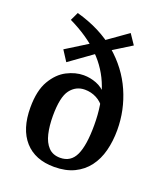

<svg xmlns="http://www.w3.org/2000/svg" viewBox="-125 -738 713 831"><g transform="rotate(20 232.0 -322.5)"><path d="M424 -235Q424 -184 412.5 -139.5Q401 -95 376 -62Q351 -29 312.5 -10.5Q274 8 221 8Q133 8 85 -46Q37 -100 37 -199Q37 -277 64 -323Q91 -369 130 -389Q169 -409 207 -409Q237 -409 265.5 -398Q294 -387 313.5 -363.5Q333 -340 337 -303L328 -301Q312 -326 287 -339Q262 -352 233 -352Q192 -352 166.5 -318.5Q141 -285 141 -198Q141 -152 149.5 -116Q158 -80 178 -59Q198 -38 232 -38Q281 -38 302 -83Q323 -128 323 -221Q323 -318 296.5 -390.5Q270 -463 214.5 -518Q159 -573 72 -615L90 -653Q202 -622 276 -558.5Q350 -495 387 -411Q424 -327 424 -235ZM116 -436 85 -484 215 -565 335 -650 366 -604 247 -530Z"/></g></svg>

Font: Yrsa Medium
Style: Regular
Weight: 500
Designer: Anna Giedrys (Yrsa+Rasa design), David Brezina (Yrsa art-direction, Rasa art-direction, design)
Foundry: Rosetta Type Foundry
Version: Version 2.004